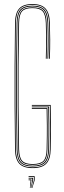

<svg xmlns="http://www.w3.org/2000/svg" viewBox="-20 -825 314 948"><path d="M141.2 5Q95.5 5 75.2 -16.8Q55 -38.5 54.2 -88Q52.8 -199.5 52.2 -299.8Q51.8 -400 52.2 -500.2Q52.8 -600.5 54.2 -712Q55 -761.5 75.1 -783.2Q95.2 -805 140.2 -805Q184.5 -805 204.6 -783.2Q224.8 -761.5 226.2 -712Q227.5 -669.8 227.8 -629.1Q228 -588.5 226.2 -535H222.2Q223.8 -582.2 223.8 -623.6Q223.8 -665 222.2 -712Q220.8 -760 201.9 -780.5Q183 -801 140.2 -801Q96.8 -801 77.9 -780.5Q59 -760 58.2 -712Q56.8 -600.5 56.2 -500.2Q55.8 -400 56.2 -299.8Q56.8 -199.5 58.2 -88Q59 -40 78 -19.5Q97 1 141.2 1Q186.2 1 205.9 -19.5Q225.5 -40 226.2 -88Q227.2 -142.5 227.4 -180.9Q227.5 -219.2 227.1 -248.2Q226.8 -277.2 226.2 -303H137.2V-307H230.2Q231 -272.5 231.4 -221.9Q231.8 -171.2 230.2 -88Q229.5 -38.5 208.6 -16.8Q187.8 5 141.2 5ZM141.2 -3Q99.2 -3 81.1 -22.2Q63 -41.5 62.2 -88Q60.2 -199.5 59.6 -299.8Q59 -400 59.6 -500.2Q60.2 -600.5 62.2 -712Q63 -758.5 80.6 -777.8Q98.2 -797 140.2 -797Q181.5 -797 199.1 -777.8Q216.8 -758.5 218.2 -712Q219.8 -664.8 219.8 -623.5Q219.8 -582.2 218.2 -535H214.2Q215.8 -582.2 215.8 -623.5Q215.8 -664.8 214.2 -712Q212.8 -756.2 196 -774.6Q179.2 -793 140.2 -793Q100.5 -793 83.8 -774.6Q67 -756.2 66.2 -712Q64.2 -600.5 63.6 -500.2Q63 -400 63.6 -299.8Q64.2 -199.5 66.2 -88Q67 -43.8 83.9 -25.4Q100.8 -7 141.2 -7Q182.5 -7 200 -25.4Q217.5 -43.8 218.2 -88Q219.8 -165 219.4 -211Q219 -257 218.2 -295H137.2V-299H222.2Q223 -265.2 223.4 -216Q223.8 -166.8 222.2 -88Q221.5 -41.5 203.1 -22.2Q184.8 -3 141.2 -3ZM141.2 -11Q102.2 -11 86.6 -28.1Q71 -45.2 70.2 -88Q68.2 -199.5 67.6 -299.8Q67 -400 67.6 -500.2Q68.2 -600.5 70.2 -712Q71 -754.8 86.5 -771.9Q102 -789 140.2 -789Q177.8 -789 193.2 -771.9Q208.8 -754.8 210.2 -712Q211.8 -664.8 211.8 -623.5Q211.8 -582.2 210.2 -535H206.2Q207.2 -566.5 207.6 -595Q208 -623.5 207.6 -651.8Q207.2 -680 206.2 -711Q204.8 -753 190.5 -769Q176.2 -785 140.2 -785Q103.5 -785 89.2 -769.1Q75 -753.2 74.2 -712Q72.2 -600.5 71.6 -500.2Q71 -400 71.6 -299.8Q72.2 -199.5 74.2 -88Q75 -46.8 89.8 -30.9Q104.5 -15 141.2 -15Q179.5 -15 194.5 -30.9Q209.5 -46.8 210.2 -88Q211.8 -160.5 211.4 -205.2Q211 -250 210.2 -287H137.2V-291H214.2Q215 -258 215.4 -210.1Q215.8 -162.2 214.2 -88Q213.5 -45.2 197.2 -28.1Q181 -11 141.2 -11ZM137 103 147.2 65V49H121.2V45H151.2V65L139.5 103ZM127.5 103 131.2 65H121.2V61H135.2V65L129.8 103ZM132.2 103 139.2 65V57H121.2V53H143.2V65L134.5 103Z"/></svg>

Font: Big Shoulders Inline Thin
Style: Regular
Weight: 100
Designer: Patric King
Foundry: XO Type Co
Version: Version 2.002